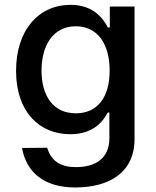

<svg xmlns="http://www.w3.org/2000/svg" viewBox="-20 -573 657 808"><path d="M296.5 215.9C440.7 215.9 546.2 152.3 546.2 12.1V-545.5H442.1V-457H434.3C415.5 -490.8 377.8 -552.6 276.3 -552.6C144.5 -552.6 47.6 -448.5 47.6 -274.9C47.6 -100.9 146.7 -8.2 275.6 -8.2C375.7 -8.2 414.4 -64.6 433.6 -99.4H440.3V7.8C440.3 93.4 382.5 130.3 299 130.3C236.5 130.3 195.7 106.2 178.6 48.7L72.8 49.7C90.6 151.3 164.4 215.9 296.5 215.9ZM154.8 -276.3C154.8 -381 203.1 -462.4 299 -462.4C391.7 -462.4 441.4 -386.7 441.4 -276.3C441.4 -163.7 390.6 -96.2 299 -96.2C204.2 -96.2 154.8 -169 154.8 -276.3Z"/></svg>

Font: Margiela Sans Medium
Style: Regular
Weight: 500
Designer: Stefan Endress, Andreas Faust
Version: Version 1.100;FEAKit 1.0